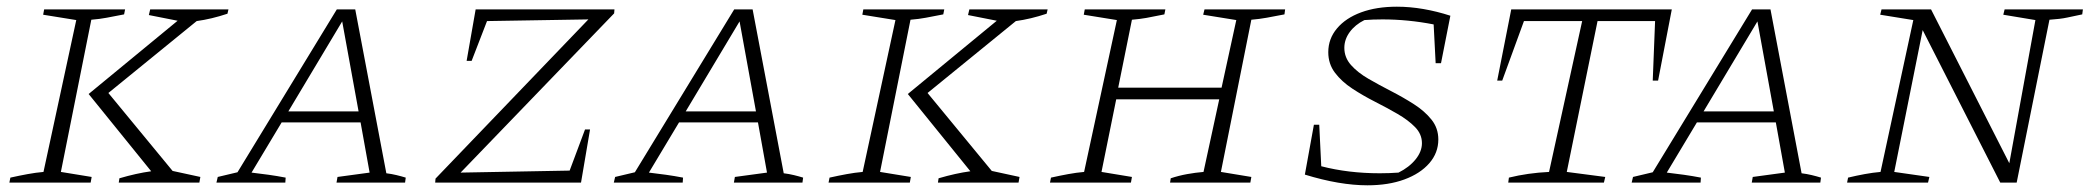

<svg xmlns="http://www.w3.org/2000/svg" viewBox="-20 -546 6247 574"><path d="M8 0 11 -15Q38 -21 62.5 -25.5Q87 -30 110 -32L208 -486L109 -502L112 -518H354L351 -503Q320 -497 299 -493Q278 -489 253 -487L162 -32L254 -17L251 0ZM335 0 337 -13Q388 -28 432 -34L245 -265L511 -484L425 -501L429 -518H663L660 -505Q612 -489 568 -483L304 -268L496 -35L579 -17L576 0Z M1135 -28Q1151 -26 1165.5 -22.5Q1180 -19 1193 -15L1191 0H986L989 -17L1085 -30L1058 -180H822L732 -30Q758 -27 783 -23.5Q808 -20 834 -15L833 0H627L631 -17L690 -31L987 -518H1042ZM842 -213H1052L1003 -482Z M1816 -506 1357 -30 1683 -36 1729 -159H1744L1717 0H1281L1282 -12L1739 -488L1436 -483L1390 -364H1375L1402 -518H1817Z M2323 -28Q2339 -26 2353.5 -22.5Q2368 -19 2381 -15L2379 0H2174L2177 -17L2273 -30L2246 -180H2010L1920 -30Q1946 -27 1971 -23.5Q1996 -20 2022 -15L2021 0H1815L1819 -17L1878 -31L2175 -518H2230ZM2030 -213H2240L2191 -482Z M2457 0 2460 -15Q2487 -21 2511.5 -25.5Q2536 -30 2559 -32L2657 -486L2558 -502L2561 -518H2803L2800 -503Q2769 -497 2748 -493Q2727 -489 2702 -487L2611 -32L2703 -17L2700 0ZM2784 0 2786 -13Q2837 -28 2881 -34L2694 -265L2960 -484L2874 -501L2878 -518H3112L3109 -505Q3061 -489 3017 -483L2753 -268L2945 -35L3028 -17L3025 0Z M3119 0 3122 -15Q3149 -21 3173.5 -25.5Q3198 -30 3221 -32L3319 -486L3220 -502L3223 -518H3464L3461 -503Q3427 -496 3407.5 -492.5Q3388 -489 3364 -487L3323 -284H3632L3676 -486L3577 -502L3581 -518H3822L3820 -503Q3789 -497 3767 -493Q3745 -489 3721 -487L3630 -32L3721 -17L3718 0H3478L3480 -13Q3504 -21 3529 -25.5Q3554 -30 3578 -32L3625 -249H3317L3273 -32L3364 -17L3361 0Z M4272 -357 4266 -473Q4189 -488 4113 -488Q4099 -488 4085 -487.5Q4071 -487 4059 -486Q4031 -472 4015 -450Q3999 -428 3999 -403Q3999 -374 4019 -351.5Q4039 -329 4071 -310.5Q4103 -292 4139 -273.5Q4175 -255 4207 -234.5Q4239 -214 4259.5 -188.5Q4280 -163 4280 -129Q4280 -89 4253 -58Q4226 -27 4178.5 -9.5Q4131 8 4068 8Q3985 8 3881 -24L3908 -173H3924L3930 -49Q4011 -28 4105 -28Q4134 -28 4161 -30Q4193 -46 4212 -69.5Q4231 -93 4231 -118Q4231 -145 4210.5 -166Q4190 -187 4158 -205.5Q4126 -224 4090.5 -242Q4055 -260 4023 -281Q3991 -302 3971 -328.5Q3951 -355 3951 -390Q3951 -430 3977 -461Q4003 -492 4049 -509Q4095 -526 4156 -526Q4195 -526 4235.5 -519Q4276 -512 4316 -499L4288 -357Z M4978 -518 4937 -305H4921L4928 -483H4756L4664 -32L4779 -17L4775 0H4489L4491 -15Q4548 -29 4611 -32L4710 -483H4536L4471 -305H4456L4498 -518Z M5366 -28Q5382 -26 5396.5 -22.5Q5411 -19 5424 -15L5422 0H5217L5220 -17L5316 -30L5289 -180H5053L4963 -30Q4989 -27 5014 -23.5Q5039 -20 5065 -15L5064 0H4858L4862 -17L4921 -31L5218 -518H5273ZM5073 -213H5283L5234 -482Z M5973 -518H6207L6205 -503Q6181 -498 6160 -493.5Q6139 -489 6107 -487L6009 0H5960L5728 -456L5643 -32L5748 -17L5744 0H5502L5505 -15Q5530 -21 5554.5 -25.5Q5579 -30 5602 -32L5700 -486L5601 -502L5605 -518H5753L5987 -58L6065 -486L5969 -502Z"/></svg>

Font: Piazzolla SC ExtraLight
Style: Italic
Weight: 200
Italic angle: -11.3°
Designer: Juan Pablo del Peral
Foundry: Huerta Tipografica
Version: Version 1.330